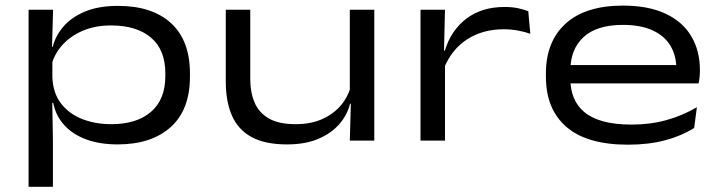

<svg xmlns="http://www.w3.org/2000/svg" viewBox="-20 -514 2630 702"><path d="M410 14Q345 14 295.5 -4.2Q246 -22.5 215 -56.5Q184 -90.5 174.5 -138H144.5L171.5 -230Q174.5 -171 204.8 -133.5Q235 -96 282.5 -78Q330 -60 387 -60Q479.5 -60 532 -105Q584.5 -150 584.5 -236V-246Q584.5 -332 532 -376.5Q479.5 -421 385.5 -421Q328 -421 282.5 -401.5Q237 -382 207.2 -348.5Q177.5 -315 167.5 -273L144 -343H173Q182.5 -382.5 211.5 -416.5Q240.5 -450.5 290.2 -471.5Q340 -492.5 411.5 -492.5Q536.5 -492.5 605.5 -429.2Q674.5 -366 674.5 -245V-234Q674.5 -112.5 604 -49.2Q533.5 14 410 14ZM84.5 169V-478.5H174L170 -333.5L171.5 -298V-173L171 -146.5L173.5 -1V169Z M895 -478.5V-224.5Q895 -176.5 910.8 -139.2Q926.5 -102 962.8 -81Q999 -60 1061 -60Q1117.5 -60 1159.5 -79.2Q1201.5 -98.5 1228 -130.8Q1254.5 -163 1263.5 -203L1277.5 -135H1260Q1250.5 -95.5 1222 -61.8Q1193.5 -28 1145.5 -7Q1097.5 14 1029.5 14Q948.5 14 899.2 -13.2Q850 -40.5 827.8 -92Q805.5 -143.5 805.5 -215V-478.5ZM1348.5 -478.5V0H1259L1263 -144L1259 -154.5V-478.5Z M1603 -264 1585.5 -327.5 1606.5 -329Q1629 -403 1685.2 -445.8Q1741.5 -488.5 1824.5 -488.5Q1853.5 -488.5 1874.8 -483.8Q1896 -479 1911.5 -473L1919 -390.5Q1899.5 -397.5 1874.5 -402.2Q1849.5 -407 1821 -407Q1745.5 -407 1688.5 -370.5Q1631.5 -334 1603 -264ZM1517.5 0V-478.5H1607L1603 -311.5L1607 -307.5V0Z M2276 15Q2126.5 15 2051.2 -49.8Q1976 -114.5 1976 -233.5V-245.5Q1976 -362.5 2048.5 -428Q2121 -493.5 2257.5 -493.5Q2350.5 -493.5 2413 -464.2Q2475.5 -435 2507.2 -382Q2539 -329 2539 -258.5V-255.5Q2539 -244 2537.8 -231.5Q2536.5 -219 2534 -209H2450.5Q2452 -220.5 2452.5 -234.5Q2453 -248.5 2453 -261.5Q2453 -311 2431 -347.2Q2409 -383.5 2365.5 -403.2Q2322 -423 2257.5 -423Q2162 -423 2113.8 -378.5Q2065.5 -334 2065.5 -257V-249.5V-240V-224Q2065.5 -187.5 2077.8 -157Q2090 -126.5 2116.5 -104.2Q2143 -82 2185.8 -70.2Q2228.5 -58.5 2289.5 -58.5Q2357.5 -58.5 2416.2 -74.8Q2475 -91 2528 -122L2518 -46Q2471.5 -17 2411.5 -1Q2351.5 15 2276 15ZM2017 -209V-276H2516.5V-209Z"/></svg>

Font: Anek Gujarati Expanded
Style: Regular
Weight: 400
Width: 7
Designer: Mrunmayee Ghaisas (Gujarati), Yesha Goshar (Latin)
Foundry: Ek Type
Version: Version 1.003